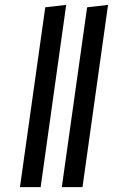

<svg xmlns="http://www.w3.org/2000/svg" viewBox="-20 -769 495 789"><path d="M147 0H62L166 -739L252 -749ZM319 0H234L338 -739L424 -749Z"/></svg>

Font: FiraGO
Style: Italic
Weight: 400
Italic angle: -8°
Designer: bBox Type GmbH
Foundry: bBox Type GmbH
Version: Version 1.001